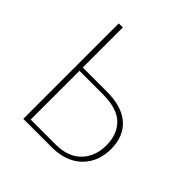

<svg xmlns="http://www.w3.org/2000/svg" viewBox="-175 -797 936 936"><g transform="rotate(45 292.5 -329.0)"><path d="M121 0V-658H149V-23H320Q406 -23 452.5 -70.5Q499 -118 499 -195Q499 -271 454 -315Q409 -359 311 -359H139V-382H315Q419 -382 473.5 -334Q528 -286 528 -198Q528 -140 502.5 -95Q477 -50 430 -25Q383 0 316 0Z"/></g></svg>

Font: Ysabeau Office Thin
Style: Regular
Weight: 250
Designer: Christian Thalmann (Catharsis Fonts)
Version: Version 2.001;gftools[0.9.30]; featfreeze: tnum,lnum,ss02